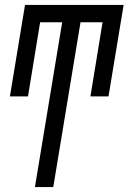

<svg xmlns="http://www.w3.org/2000/svg" viewBox="-20 -540 540 775"><path d="M121 215 231 -450H142L93 -151H20L81 -520H479L418 -151H345L394 -450H305L195 215Z"/></svg>

Font: Iosevka
Style: Italic
Weight: 400
Italic angle: -9°
Monospace: yes
Designer: Belleve Invis
Foundry: Belleve Invis
Version: Version 32.5.0; ttfautohint (v1.8.4)